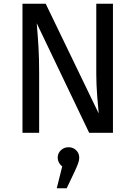

<svg xmlns="http://www.w3.org/2000/svg" viewBox="-20 -709 723 1025"><path d="M583 0H456L176 -585Q182 -516 185.5 -457.5Q189 -399 189 -316V0H100V-689H224L507 -103Q504 -129 499 -194Q494 -259 494 -313V-689H583ZM403 133Q403 146 397.5 162Q392 178 377 210L336 296H283L312 180Q288 159 288 133Q288 109 305 93Q322 77 346 77Q370 77 386.5 93Q403 109 403 133Z"/></svg>

Font: Fira Sans
Style: Regular
Weight: 400
Designer: bBox Type GmbH & Carrois Corporate GbR & Edenspiekermann AG
Foundry: bBox Type GmbH & Carrois Corporate GbR & Edenspiekermann AG
Version: Version 4.301